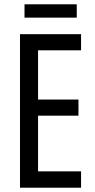

<svg xmlns="http://www.w3.org/2000/svg" viewBox="-20 -873 442 893"><path d="M337 -853H94V-791H337ZM357 0V-76H157V-335H345V-410H157V-639H357V-714H73V0Z"/></svg>

Font: Noto Sans Gujarati ExtraCondensed
Style: Regular
Weight: 400
Width: 2
Designer: Jelle Bosma - Monotype Design Team, Universal Thirst
Foundry: Monotype Imaging Inc.
Version: Version 2.106